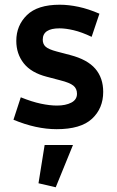

<svg xmlns="http://www.w3.org/2000/svg" viewBox="-20 -537 496 813"><path d="M221 -90Q258 -90 282 -102.5Q306 -115 306 -140Q306 -162 290.5 -174.5Q275 -187 235 -197L178 -212Q112 -229 80.5 -269Q49 -309 49 -364Q49 -429 94 -473Q139 -517 233 -517Q271 -517 313 -508Q355 -499 401 -479L368 -381Q326 -401 292 -409Q258 -417 232 -417Q161 -417 161 -369Q161 -350 173.5 -339Q186 -328 220 -319L277 -304Q350 -285 383.5 -246Q417 -207 417 -148Q417 -78 369.5 -34Q322 10 220 10Q133 10 37 -30L68 -125Q115 -106 153 -98Q191 -90 221 -90ZM216 256 143 239 169 77H289Z"/></svg>

Font: Inria Sans
Style: Bold
Weight: 700
Designer: Black Foundry Team
Foundry: Black Foundry
Version: Version 1.2; ttfautohint (v1.8.3)